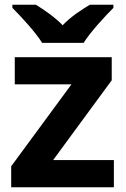

<svg xmlns="http://www.w3.org/2000/svg" viewBox="-20 -786 528 806"><path d="M157 -606H331C359 -651 420 -717 456 -753V-766H357C322 -745 277 -716 243 -680C208 -716 166 -744 131 -766H32V-753C69 -716 129 -651 157 -606ZM458 0V-114H203L449 -449V-546H42V-432H280L27 -88V0Z"/></svg>

Font: Noto Sans Lisu
Style: Bold
Weight: 700
Designer: Monotype Design Team. David Williams.
Foundry: Monotype Imaging Inc.
Version: Version 2.102